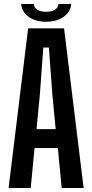

<svg xmlns="http://www.w3.org/2000/svg" viewBox="-20 -942 459 962"><path d="M23 0 121 -800H301L399 0H289L270 -200H153L134 0ZM163 -295H259L242 -471L225 -704H197L180 -471ZM86 -922H150Q150 -904 166.5 -893.5Q183 -883 211 -883Q239 -883 255.5 -893.5Q272 -904 273 -922H337Q334 -883 299 -858Q264 -833 211 -833Q158 -833 123.5 -858Q89 -883 86 -922Z"/></svg>

Font: Big Shoulders Display
Style: Bold
Weight: 700
Designer: Patric King
Foundry: XO Type Co
Version: Version 1.000; ttfautohint (v1.8.2)